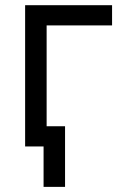

<svg xmlns="http://www.w3.org/2000/svg" viewBox="-20 -566 492 742"><path d="M413.1 -545.9V-467.8H160.2V0H77.1V-545.9ZM148.4 156.2V0H112.3V-78.1H231.4V156.2Z"/></svg>

Font: Inter
Style: Regular
Weight: 400
Designer: Rasmus Andersson
Foundry: rsms
Version: Version 4.000;git-8c9346024